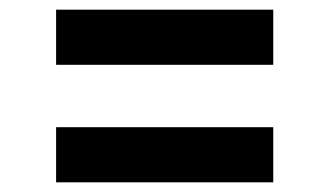

<svg xmlns="http://www.w3.org/2000/svg" viewBox="-20 -548 680 397"><path d="M545 -414H96V-528H545ZM545 -171H96V-285H545Z"/></svg>

Font: Open Sauce Sans
Style: Bold
Weight: 700
Designer: Alfredo Marco Pradil
Foundry: Creative Sauce Fz LLC
Version: Version 1.477